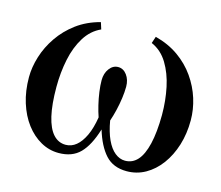

<svg xmlns="http://www.w3.org/2000/svg" viewBox="-81 -623 853 740"><g transform="rotate(15 345.0 -253.0)"><path d="M208 11Q170 11 136.5 -7.8Q103 -26.5 77.2 -60.5Q51.5 -94.5 37 -140.8Q22.5 -187 22.5 -242Q22.5 -282 35.8 -324.8Q49 -367.5 75.8 -406.5Q102.5 -445.5 142.2 -475Q182 -504.5 235.5 -518.5L244 -491.5Q205 -474 180.8 -435Q156.5 -396 145.5 -343.5Q134.5 -291 134.5 -233Q134.5 -163.5 145.2 -117.5Q156 -71.5 176.5 -49Q197 -26.5 226 -26.5Q249 -26.5 267.8 -41.8Q286.5 -57 300.8 -87.2Q315 -117.5 322 -161.5Q315 -181.5 309 -206.5Q303 -231.5 299.5 -256.8Q296 -282 296 -303Q296 -330.5 310.2 -349.5Q324.5 -368.5 345 -368.5Q366 -368.5 380 -349.5Q394 -330.5 394 -303Q394 -282 390.5 -256.8Q387 -231.5 381 -206.5Q375 -181.5 368 -161.5Q375.5 -117.5 389.5 -87.2Q403.5 -57 422.5 -41.8Q441.5 -26.5 463 -26.5Q492.5 -26.5 512.8 -49Q533 -71.5 544 -117.8Q555 -164 555.5 -233.5Q555.5 -290.5 544.5 -342.8Q533.5 -395 509.5 -434.5Q485.5 -474 445.5 -491.5L454.5 -518.5Q508 -504.5 547.8 -476.2Q587.5 -448 614.2 -409.8Q641 -371.5 654.5 -328.5Q668 -285.5 668 -242Q668 -189 653.8 -143Q639.5 -97 613.8 -62.2Q588 -27.5 553.8 -8.2Q519.5 11 479.5 11Q425.5 11 394.5 -23.2Q363.5 -57.5 345 -119.5Q324.5 -52.5 293.2 -20.8Q262 11 208 11Z"/></g></svg>

Font: Merriweather 144pt
Style: Regular
Weight: 400
Version: Version 2.100